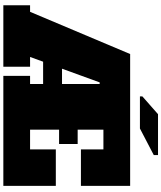

<svg xmlns="http://www.w3.org/2000/svg" viewBox="74 -1064 989 1178"><g transform="rotate(90 569.0 -474.5)"><path d="M1120 -476H896V-614H775V-456H863V-342H775V-164H896V-322H1120V0H445V-164H495V-244H358L329 -164H389V0H12V-164H52L311 -778H1120ZM401 -360H495V-591H485ZM571 -838V-853L680 -949H931V-923L768 -838Z"/></g></svg>

Font: Alfa Slab One
Style: Regular
Weight: 400
Designer: JM Sole
Foundry: JM Sole
Version: Version 2.000